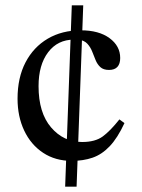

<svg xmlns="http://www.w3.org/2000/svg" viewBox="-20 -677 535 722"><path d="M250 -72Q188 -72 142 -102.5Q96 -133 71 -186Q46 -239 46 -306Q46 -385 76 -442.5Q106 -500 159.5 -531.5Q213 -563 284 -563Q352 -563 392 -533.5Q432 -504 432 -459Q432 -437 421.5 -425.5Q411 -414 390 -414Q369 -414 357.5 -424.5Q346 -435 339.5 -451Q333 -467 326.5 -483.5Q320 -500 308.5 -512.5Q297 -525 276 -528L274 -526L258 -528Q197 -528 161 -480.5Q125 -433 125 -353Q125 -253 172 -198Q219 -143 289 -143Q338 -143 366.5 -164Q395 -185 429 -228L448 -214Q422 -158 392.5 -127Q363 -96 328 -84Q293 -72 250 -72ZM268 25H225L250 -657H293Z"/></svg>

Font: STIX Two Text
Style: Regular
Weight: 400
Designer: Ross Mills, John Hudson & Paul Hanslow, Tiro Typeworks Ltd; with prior portions MicroPress Inc., and Coen Hoffman.
Foundry: Tiro Typeworks Ltd
Version: Version 2.13 b171